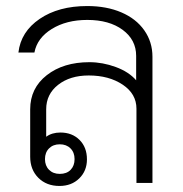

<svg xmlns="http://www.w3.org/2000/svg" viewBox="-20 -606 606 636"><path d="M485 -418V0H432V-246Q432 -295 386.5 -325.5Q341 -356 274 -356Q212 -356 172.5 -325Q133 -294 133 -244V-153Q152 -167 180 -167Q219 -167 243.5 -142.5Q268 -118 268 -78Q268 -40 242.5 -15Q217 10 177 10Q134 10 107 -17Q80 -44 80 -87V-244Q80 -314 135 -357Q190 -400 276 -400Q320 -400 363.5 -384Q407 -368 431 -340V-421Q431 -474 386.5 -507Q342 -540 269 -540Q200 -540 151.5 -510Q103 -480 94 -432H41Q49 -501 111.5 -543.5Q174 -586 269 -586Q333 -586 382 -565Q431 -544 458 -505.5Q485 -467 485 -418ZM129 -79Q129 -57 142.5 -43.5Q156 -30 178 -30Q201 -30 214 -43.5Q227 -57 227 -79Q227 -101 213.5 -114.5Q200 -128 178 -128Q156 -128 142.5 -114.5Q129 -101 129 -79Z"/></svg>

Font: Sarabun ExtraLight
Style: Regular
Weight: 275
Designer: Suppakit Chalermlarp | Katatrad Co.,Ltd.
Foundry: Cadson Demak Co.,Ltd.
Version: Version 1.000; ttfautohint (v1.6)